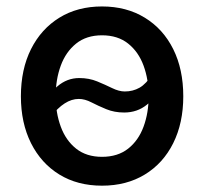

<svg xmlns="http://www.w3.org/2000/svg" viewBox="-20 -570 639 601"><path d="M299.3 11.2Q222.7 11.2 165.8 -23.7Q108.9 -58.6 77.1 -121.8Q45.4 -185.1 45.4 -268.6Q45.4 -353 77.1 -416.3Q108.9 -479.5 165.8 -514.6Q222.7 -549.8 299.3 -549.8Q376 -549.8 433.3 -514.6Q490.7 -479.5 522.2 -416.3Q553.7 -353 553.7 -268.6Q553.7 -185.1 522.2 -121.8Q490.7 -58.6 433.3 -23.7Q376 11.2 299.3 11.2ZM299.3 -79.1Q348.6 -79.1 381.1 -104.7Q413.6 -130.4 429.4 -173.6Q445.3 -216.8 445.3 -268.6Q445.3 -321.3 429.4 -364.5Q413.6 -407.7 381.1 -433.6Q348.6 -459.5 299.3 -459.5Q250.5 -459.5 218.3 -433.6Q186 -407.7 170.2 -364.5Q154.3 -321.3 154.3 -268.6Q154.3 -216.8 170.2 -173.6Q186 -130.4 218.3 -104.7Q250.5 -79.1 299.3 -79.1ZM138.2 -203.6 98.6 -234.9Q129.4 -273.9 159.7 -299.8Q189.9 -325.7 228 -325.7Q258.8 -325.7 284.2 -315.2Q309.6 -304.7 331.1 -294.2Q352.5 -283.7 370.6 -283.7Q396 -283.7 416.7 -295.4Q437.5 -307.1 458 -338.9L499 -311Q469.7 -266.6 439.7 -242.2Q409.7 -217.8 368.7 -217.8Q337.9 -217.8 312.5 -228.3Q287.1 -238.8 266.4 -249.5Q245.6 -260.3 226.6 -260.3Q204.1 -260.3 182.4 -246.3Q160.6 -232.4 138.2 -203.6Z"/></svg>

Font: Inter 16pt Medium
Style: Regular
Weight: 500
Version: Version 4.001;git-66647c0bb